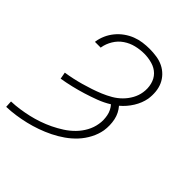

<svg xmlns="http://www.w3.org/2000/svg" viewBox="-206 -658 1012 1012"><g transform="rotate(45 300.0 -152.5)"><path d="M6 223 4 185Q35 184 66 179.5Q97 175 127.5 168Q158 161 188.5 150.5Q219 140 248 126Q277 112 305 94Q333 76 356 52.5Q379 29 394.5 0.5Q410 -28 415 -59Q418 -75 417.5 -91Q417 -107 414 -122.5Q411 -138 404 -152Q397 -166 387 -177Q355 -157 319 -143.5Q283 -130 247.5 -119Q212 -108 176 -99.5Q140 -91 104 -85L97 -123Q124 -127 151.5 -133Q179 -139 205.5 -146.5Q232 -154 259 -163Q286 -172 312.5 -183Q339 -194 364 -208.5Q389 -223 409.5 -243.5Q430 -264 444 -289.5Q458 -315 462 -342Q467 -373 459.5 -403Q452 -433 432 -453Q412 -473 382.5 -481.5Q353 -490 322 -490Q292 -490 261 -482.5Q230 -475 203.5 -457Q177 -439 160 -411Q143 -383 138 -353V-350H95V-354Q99 -379 109.5 -403Q120 -427 137.5 -448.5Q155 -470 177.5 -486Q200 -502 224.5 -511.5Q249 -521 274.5 -524.5Q300 -528 325 -528Q351 -528 377.5 -524Q404 -520 426.5 -509Q449 -498 466.5 -480Q484 -462 494 -439.5Q504 -417 506.5 -390.5Q509 -364 505 -337Q498 -299 476 -263.5Q454 -228 423 -202H422Q435 -187 443.5 -170Q452 -153 456 -134Q460 -115 460.5 -94.5Q461 -74 458 -54Q452 -20 435 12.5Q418 45 393.5 71.5Q369 98 339 119Q309 140 276.5 156Q244 172 210 184Q176 196 142.5 204Q109 212 74.5 217Q40 222 6 223Z"/></g></svg>

Font: Iosevka Aile XLt Obl
Style: Regular
Weight: 200
Italic angle: -9°
Designer: Belleve Invis
Foundry: Belleve Invis
Version: Version 31.1.0; ttfautohint (v1.8.4)